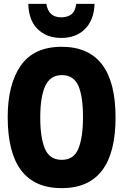

<svg xmlns="http://www.w3.org/2000/svg" viewBox="-20 -968 640 997"><path d="M471 -948H376Q371 -909 350.5 -893.5Q330 -878 298 -878Q231 -878 221 -948H127Q129 -862 176 -816.5Q223 -771 298 -771Q375 -771 421.5 -817.5Q468 -864 471 -948ZM580 -358Q580 -725 300 -725Q156 -725 88 -627.5Q20 -530 20 -360Q20 9 300 9Q580 9 580 -358ZM189 -358Q189 -465 215 -521.5Q241 -578 301 -578Q362 -578 386.5 -523.5Q411 -469 411 -359Q411 -256 387.5 -197Q364 -138 301 -138Q238 -138 213.5 -195Q189 -252 189 -358Z"/></svg>

Font: Noto Sans Mono UI ExtraBold
Style: Regular
Weight: 800
Designer: Monotype Design team
Foundry: Monotype Imaging Inc.
Version: 1.000